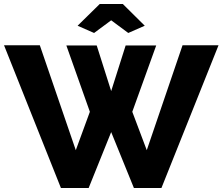

<svg xmlns="http://www.w3.org/2000/svg" viewBox="-26 -935 1107 955"><path d="M442 -771 527 -834 612 -771 694 -807 585 -915H470L360 -807ZM421 -379 351 -188 172 -710H-6L277 0H415L527 -278L640 0H777L1061 -710H882L704 -188L632 -379L751 -709H599L527 -482L455 -709H304Z"/></svg>

Font: Raleway
Style: ExtraBold
Weight: 800
Designer: Matt McInerney, Pablo Impallari, Rodrigo Fuenzalida
Foundry: Matt McInerney, Pablo Impallari, Rodrigo Fuenzalida
Version: Version 3.000